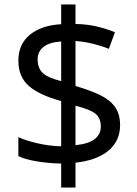

<svg xmlns="http://www.w3.org/2000/svg" viewBox="-20 -779 612 857"><path d="M253 -49Q198 -50 146 -58.5Q94 -67 62 -82V-167Q96 -151 149 -139Q202 -127 253 -126V-328Q154 -355 108 -396Q62 -437 62 -508Q62 -582 113.5 -624Q165 -666 253 -671V-759H317V-672Q370 -671 413.5 -660.5Q457 -650 493 -635L466 -561Q434 -574 395.5 -583.5Q357 -593 317 -596V-395Q383 -376 427 -354.5Q471 -333 493.5 -301.5Q516 -270 516 -220Q516 -150 464 -106.5Q412 -63 317 -53V58H253ZM253 -594Q199 -590 173.5 -569Q148 -548 148 -515Q148 -475 170.5 -453.5Q193 -432 253 -417ZM317 -131Q376 -137 403 -158.5Q430 -180 430 -214Q430 -252 406 -271.5Q382 -291 317 -307Z"/></svg>

Font: Noto Sans Khudawadi
Style: Regular
Weight: 400
Designer: Monotype Design Team
Foundry: Monotype Imaging Inc.
Version: Version 2.003; ttfautohint (v1.8.4.7-5d5b)